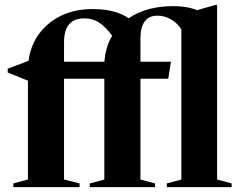

<svg xmlns="http://www.w3.org/2000/svg" viewBox="-20 -764 984 784"><path d="M305 0H34.5V-15L94 -31V-434.5L11.5 -468V-483.5L96.5 -515.5Q105 -579.5 140.2 -626.8Q175.5 -674 231 -700.5Q286.5 -727 357.5 -727Q407.5 -727 443.2 -717.2Q479 -707.5 505.5 -689.5Q578.5 -739 687.5 -739Q715 -739 738.2 -735.2Q761.5 -731.5 785 -722.5L859.5 -744H866.5V-31L926 -15V0H661V-15L720.5 -31V-644Q706 -668 679.5 -684Q653 -700 623 -700Q553.5 -700 553.5 -606V-512H678L667 -442.5H553.5V-31L613 -15V0H346.5V-15L406 -31V-442.5H241.5V-31L305 -15ZM241.5 -592V-512H406.5Q410.5 -571.5 438 -618Q412.5 -653 386 -671Q359.5 -689 324.5 -689Q241.5 -689 241.5 -592Z"/></svg>

Font: Newsreader Display SemiBold
Style: Regular
Weight: 600
Designer: Hugues Gentile
Foundry: Production Type
Version: Version 1.001